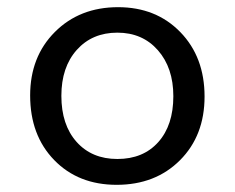

<svg xmlns="http://www.w3.org/2000/svg" viewBox="-20 -500 654 535"><path d="M550 -231Q550 -122 481.5 -53.5Q413 15 305 15Q198 15 131 -54Q64 -123 64 -234Q64 -342 133 -411Q202 -480 309 -480Q415 -480 482.5 -410.5Q550 -341 550 -231ZM151 -233Q151 -152 193.5 -104.5Q236 -57 307 -57Q379 -57 421 -104Q463 -151 463 -232Q463 -311 420 -360Q377 -409 307 -409Q237 -409 194 -361Q151 -313 151 -233Z"/></svg>

Font: Intel One Mono
Style: Regular
Weight: 400
Monospace: yes
Designer: Fred Shallcrass
Foundry: Frere-Jones Type LLC
Version: Version 1.400;hotconv 1.1.0;makeotfexe 2.6.0;FJTRelease1.4